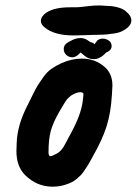

<svg xmlns="http://www.w3.org/2000/svg" viewBox="-20 -700 508 713"><path d="M257.8 -672.9Q271.5 -672.9 286.6 -674.8Q301.8 -676.8 316.9 -678.2Q332 -679.7 346.7 -679.7Q359.4 -679.7 367.2 -678.7Q368.2 -678.7 376.5 -678.2Q384.8 -677.7 387.2 -677.7Q389.6 -677.7 397.5 -676.8Q405.3 -675.8 408.7 -674.8Q412.1 -673.8 418.5 -672.4Q424.8 -670.9 429.2 -668.9Q433.6 -667 439 -664.1Q444.3 -661.1 448.2 -657.2Q467.8 -641.6 467.8 -624Q467.8 -610.4 455.1 -598.6Q445.3 -589.8 433.1 -584Q420.9 -578.1 403.8 -575.7Q386.7 -573.2 377.9 -572.3Q369.1 -571.3 346.7 -570.8Q324.2 -570.3 321.3 -570.3Q316.4 -570.3 292 -569.3Q267.6 -568.4 253.9 -568.4Q180.7 -568.4 145.5 -598.6Q131.8 -609.4 131.8 -622.1Q131.8 -630.9 137.2 -638.7Q142.6 -646.5 152.3 -653.3Q182.6 -672.9 239.3 -672.9ZM249 -487.3Q235.4 -487.3 226.1 -496.1Q216.8 -504.9 216.8 -517.6V-518.6Q216.8 -523.4 218.3 -527.3Q219.7 -531.2 221.7 -533.7Q223.6 -536.1 226.6 -538.6Q229.5 -541 231.4 -542Q233.4 -543 236.3 -544.9Q239.3 -546.9 240.2 -546.9Q259.8 -558.6 277.3 -558.6H281.2Q286.1 -558.6 291 -557.1Q295.9 -555.7 299.3 -554.2Q302.7 -552.7 305.2 -550.8Q307.6 -548.8 310.5 -546.9Q313.5 -544.9 315.4 -543.9Q320.3 -543 323.7 -541Q327.1 -539.1 328.1 -538.6Q329.1 -538.1 330.1 -537.1Q331.1 -536.1 332 -536.1Q332 -537.1 333.5 -539.1Q335 -541 336.9 -543.9Q338.9 -546.9 341.8 -549.8Q344.7 -552.7 350.1 -554.7Q355.5 -556.6 361.3 -556.6Q373 -556.6 383.3 -549.8Q393.6 -543 394.5 -530.3V-528.3Q394.5 -525.4 393.6 -522.5Q392.6 -519.5 391.1 -517.1Q389.6 -514.6 387.7 -513.2Q385.7 -511.7 383.8 -510.3Q381.8 -508.8 380.4 -507.8Q378.9 -506.8 377.9 -506.8Q377 -506.8 377 -506.8Q374 -504.9 368.2 -499Q362.3 -493.2 357.9 -490.2Q353.5 -487.3 346.2 -483.9Q338.9 -480.5 330.1 -480.5H327.1Q308.6 -480.5 294.4 -492.7Q280.3 -504.9 278.3 -504.9Q278.3 -504.9 274.4 -500.5Q270.5 -496.1 263.7 -491.7Q256.8 -487.3 249 -487.3ZM72.3 -50.8Q41 -83 41 -138.7Q41 -144.5 41.5 -154.3Q42 -164.1 42 -168.9Q43.9 -236.3 84 -312.5Q86.9 -318.4 100.6 -346.2Q114.3 -374 120.6 -383.8Q127 -393.6 140.6 -413.1Q154.3 -432.6 170.9 -444.3Q187.5 -456.1 209 -465.8Q247.1 -482.4 284.2 -482.4Q334 -482.4 370.1 -450.2Q397.5 -424.8 397.5 -382.8Q397.5 -376 396.5 -363.8Q395.5 -351.6 395.5 -346.7Q391.6 -280.3 375.5 -230Q359.4 -179.7 324.2 -118.2Q321.3 -113.3 314.5 -100.6Q307.6 -87.9 303.7 -82.5Q299.8 -77.1 293 -66.4Q286.1 -55.7 279.8 -49.3Q273.4 -43 264.2 -35.2Q254.9 -27.3 244.6 -22.5Q234.4 -17.6 221.7 -13.7Q200.2 -6.8 174.8 -6.8Q116.2 -6.8 72.3 -50.8ZM199.2 -283.2Q176.8 -244.1 168.5 -213.4Q160.2 -182.6 160.2 -134.8Q160.2 -120.1 167 -120.1Q173.8 -120.1 189.5 -128.9Q199.2 -133.8 206.1 -141.6Q212.9 -149.4 216.3 -154.8Q219.7 -160.2 228 -176.3Q236.3 -192.4 241.2 -201.2Q280.3 -271.5 287.1 -323.2Q291 -351.6 289.1 -353.5Q282.2 -361.3 262.7 -354.5Q256.8 -352.5 251.5 -349.6Q246.1 -346.7 242.7 -344.2Q239.3 -341.8 234.4 -336.9Q229.5 -332 227.5 -329.6Q225.6 -327.1 220.7 -319.3Q215.8 -311.5 214.4 -309.1Q212.9 -306.6 207 -296.4Q201.2 -286.1 199.2 -283.2Z"/></svg>

Font: Essays1743
Style: BoldItalic
Weight: 700
Italic angle: -10°
Designer: Based on the typeface in a 1743 English translation of the essays of Montaigne.  PostScript/TrueType font designed by Jo
Version: Version 002.100